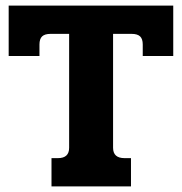

<svg xmlns="http://www.w3.org/2000/svg" viewBox="-20 -666 651 686"><path d="M164 -101H187Q227 -101 227 -138V-545H161Q140 -545 130.5 -536Q121 -527 121 -507V-466H11V-646H599V-466H490V-507Q490 -527 480.5 -536Q471 -545 450 -545H384V-138Q384 -101 425 -101H448V0H164Z"/></svg>

Font: Pridi SemiBold
Style: Regular
Weight: 600
Designer: Katatrad Team
Foundry: CadsonDemak
Version: Version 1.001